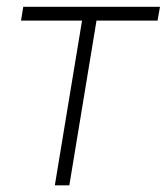

<svg xmlns="http://www.w3.org/2000/svg" viewBox="-20 -556 500 576"><path d="M144.5 0 226.1 -494.1H43L49.8 -535.6H460L452.6 -494.1H269.5L188 0Z"/></svg>

Font: Inter 20pt ExtraLight
Style: Italic
Weight: 250
Italic angle: -9.3988°
Version: Version 4.001;git-66647c0bb